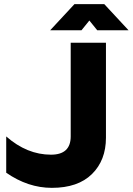

<svg xmlns="http://www.w3.org/2000/svg" viewBox="-20 -894 640 926"><path d="M10 -236V-61Q115 12 230 12Q356 12 423.5 -54.5Q491 -121 491 -230V-688H321V-236Q321 -148 226 -148Q110 -148 10 -236ZM339 -874 222 -748H373L411 -795L449 -748H600L483 -874Z"/></svg>

Font: Roundo
Style: Bold
Weight: 700
Designer: Namrata Goyal (Gurmukhi), Shiva Nallaperumal (Latin)
Foundry: Indian Type Foundry
Version: Version 1.000;PS 1.0;hotconv 1.0.88;makeotf.lib2.5.647800